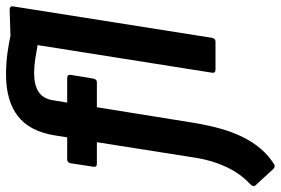

<svg xmlns="http://www.w3.org/2000/svg" viewBox="-180 -568 931 637"><g transform="rotate(-90 285.5 -249.5)"><path d="M248.2 -393.6 196.3 -70.9Q188.3 -22.8 176.9 17.4Q165.5 57.6 149 91Q132.4 124.3 110.3 150.1Q88.3 176 58.1 195Q54.8 197 50.9 196.1Q47.1 195.3 44.1 192.6L-10.4 133.2Q-14.4 129.5 -13.2 124.7Q-12.1 119.8 -7.1 115.1Q15.6 94.5 33 67.1Q50.3 39.6 63 4.2Q75.6 -31.3 81.9 -74.2L132.2 -393.6H60.6Q48.9 -393.6 50.9 -405.3L62.3 -480.4Q64.3 -492.1 75.3 -492.1H148.3L154.6 -532.3Q167.9 -616.3 218.6 -655.6Q269.3 -695 356.9 -695Q395.3 -695 430.1 -690Q464.9 -685 484.9 -680.3L572.1 -683Q577.8 -683 580.8 -680Q583.8 -677 582.8 -671.3L478.5 -11.7Q477.5 -6.7 474.5 -3.3Q471.5 0 465.5 0H373.5Q360.8 0 362.8 -11.7L454.4 -590.3Q432.9 -594.2 408.6 -598Q384.4 -601.8 361.2 -601.8Q321.3 -601.8 298.8 -586.6Q276.2 -571.3 271.2 -538.4L263.6 -492.1H344.9Q350.9 -492.1 353.6 -489.2Q356.3 -486.4 355.6 -480.4L343.2 -405.3Q342.2 -400.2 339.3 -396.9Q336.5 -393.6 330.8 -393.6Z"/></g></svg>

Font: Sofia Sans Hairline
Style: Italic
Weight: 1
Italic angle: -9°
Designer: Botio Nikoltchev, Ani Petrova
Foundry: lettersoup
Version: Version 4.102